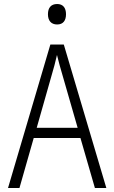

<svg xmlns="http://www.w3.org/2000/svg" viewBox="-20 -937 570 957"><path d="M265 -815C295 -815 309 -835 309 -866C309 -898 294 -917 265 -917C234 -917 219 -898 219 -866C219 -834 235 -815 265 -815ZM20 0H77L148 -249H381L453 0H510L298 -715H231ZM238 -564C247 -594 257 -631 264 -663C272 -630 282 -594 291 -564L367 -300H163Z"/></svg>

Font: Noto Sans Mono Condensed Light
Style: Regular
Weight: 300
Width: 3
Designer: Monotype Design Team
Foundry: Monotype Imaging Inc.
Version: Version 2.014